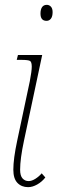

<svg xmlns="http://www.w3.org/2000/svg" viewBox="-20 -763 237 792"><path d="M147 -707Q147 -724 153.5 -733.5Q160 -743 173 -743Q183 -743 190 -735.5Q197 -728 197 -713Q197 -695 190 -686Q183 -677 172 -677Q147 -677 147 -707ZM35 -63Q35 -108 51 -183L103 -428Q111 -470 111 -488Q111 -507 104 -511.5Q97 -516 68 -516H49L54 -536H154L79 -183Q63 -108 63 -63Q63 -38 73 -27Q83 -16 98 -16Q111 -16 126 -25.5Q141 -35 152 -48L167 -31Q153 -13 133.5 -2Q114 9 96 9Q69 9 52 -8.5Q35 -26 35 -63Z"/></svg>

Font: Noto Serif CondThin
Style: Italic
Weight: 250
Width: 3
Italic angle: -12°
Designer: Monotype Design Team
Foundry: Monotype Imaging Inc.
Version: Version 1.001